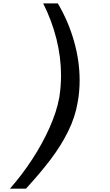

<svg xmlns="http://www.w3.org/2000/svg" viewBox="-20 -861 640 1120"><path d="M325.5 -290.5Q336 -355 336 -421Q336 -526.5 309.5 -633Q283 -739.5 232 -841H317.5Q378 -738.5 411.2 -622.8Q444.5 -507 444.5 -392.5Q444.5 -324.5 433 -264Q418.5 -177.5 377.5 -94.8Q336.5 -12 277 66.8Q217.5 145.5 131.5 239.5H38Q108 160 167.8 68.5Q227.5 -23 269 -116Q310.5 -209 325.5 -290.5Z"/></svg>

Font: JuliaMono SemiBold
Style: Italic
Weight: 600
Italic angle: -9°
Monospace: yes
Designer: cormullion
Foundry: corm
Version: Version 0.056; ttfautohint (v1.8.4)